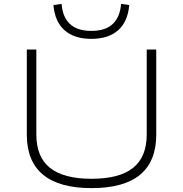

<svg xmlns="http://www.w3.org/2000/svg" viewBox="-20 -960 943 988"><path d="M451 8Q285 8 201.5 -61Q118 -130 118 -267V-705H167V-268Q167 -152 237.5 -96Q308 -40 451 -40Q594 -40 664.5 -96Q735 -152 735 -268V-705H784V-267Q784 -130 701 -61Q618 8 451 8ZM450 -760Q362 -760 312 -804.5Q262 -849 255 -934L297 -940Q302 -872 340 -836.5Q378 -801 450 -801Q523 -801 560.5 -837Q598 -873 603 -940L645 -934Q638 -849 588 -804.5Q538 -760 450 -760Z"/></svg>

Font: Nunito Sans 10pt Expanded ExtraLight
Style: Regular
Weight: 250
Width: 7
Designer: Vernon Adams
Foundry: Vernon Adams
Version: Version 3.101;gftools[0.9.27]